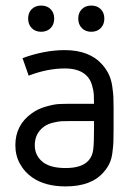

<svg xmlns="http://www.w3.org/2000/svg" viewBox="-20 -664 478 690"><path d="M274.2 -631.1Q287.1 -644 308.1 -644Q329.1 -644 342 -631.1Q355 -618.2 355 -597.2Q355 -576.2 342 -563Q329.1 -549.8 308.1 -549.8Q287.1 -549.8 274.2 -563Q261.2 -576.2 261.2 -597.2Q261.2 -618.2 274.2 -631.1ZM94 -631.1Q106.9 -644 127.9 -644Q148.9 -644 161.9 -631.1Q174.8 -618.2 174.8 -597.2Q174.8 -576.2 161.9 -563Q148.9 -549.8 127.9 -549.8Q106.9 -549.8 94 -563Q81.1 -576.2 81.1 -597.2Q81.1 -618.2 94 -631.1ZM388.2 -200.2Q388.2 -168 387.5 -152.3Q386.7 -136.7 383.8 -114.5Q380.9 -92.3 373.3 -76.4Q365.7 -60.5 353 -45.9Q309.1 5.9 215.8 5.9Q141.1 5.9 95.2 -26.9Q68.4 -45.4 51.8 -75.2Q35.2 -105 35.2 -142.1Q35.2 -214.8 94.2 -256.8Q115.7 -272.5 144.5 -280.8Q173.3 -289.1 190.7 -290Q208 -291 235.8 -291H317.9Q317.9 -312.5 317.1 -325.2Q316.4 -337.9 310.8 -357.4Q305.2 -377 293.9 -389.2Q268.1 -418 212.9 -418Q150.4 -418 83 -392.1L61 -455.1Q140.1 -483.9 212.9 -483.9Q302.2 -483.9 348.1 -431.2Q362.3 -415 371.1 -396.5Q379.9 -377.9 383.3 -354.5Q386.7 -331.1 387.5 -315.9Q388.2 -300.8 388.2 -273.9ZM317.9 -200.2V-229H235.8Q212.9 -229 200.4 -228.3Q188 -227.5 169.7 -222.9Q151.4 -218.3 138.2 -209Q105 -184.6 105 -142.1Q105 -102.5 137.2 -79.1Q164.6 -60.1 215.8 -60.1Q274.9 -60.1 298.8 -87.9Q312 -103 314.9 -125.5Q317.9 -147.9 317.9 -200.2Z"/></svg>

Font: Gidolinya
Style: Regular
Weight: 400
Version: Version 1.0.3